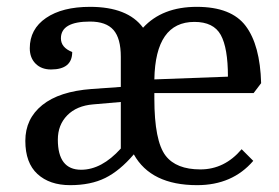

<svg xmlns="http://www.w3.org/2000/svg" viewBox="-20 -533 816 561"><path d="M333 -367Q333 -421 311.5 -445.5Q290 -470 243 -470Q158 -470 158 -421Q158 -394 191 -381Q191 -330 129 -330Q101 -330 84 -347Q67 -364 67 -392Q67 -448 114.5 -480.5Q162 -513 243 -513Q353 -513 398 -452Q454 -513 555 -513Q656 -513 698 -457Q740 -401 743 -290L721 -261H431V-245Q431 -121 464 -78Q495 -38 565.5 -38Q636 -38 686 -97L720 -63Q659 8 556 8Q421 8 371 -82Q330 -34 287.5 -13Q245 8 185 8Q125 8 89.5 -24.5Q54 -57 54 -121.5Q54 -186 103.5 -226Q153 -266 248 -273L333 -279ZM149 -125Q149 -37 217 -37Q277 -37 333 -99V-235L252 -228Q204 -224 176.5 -196Q149 -168 149 -125ZM548 -469Q434 -469 431 -301L646 -309Q646 -393 625 -431Q604 -469 548 -469Z"/></svg>

Font: Cambo
Style: Regular
Weight: 400
Designer: Carolina Giovagnoli, Andres Torresi
Foundry: Carolina Giovagnoli, Andres Torresi
Version: Version 2.001